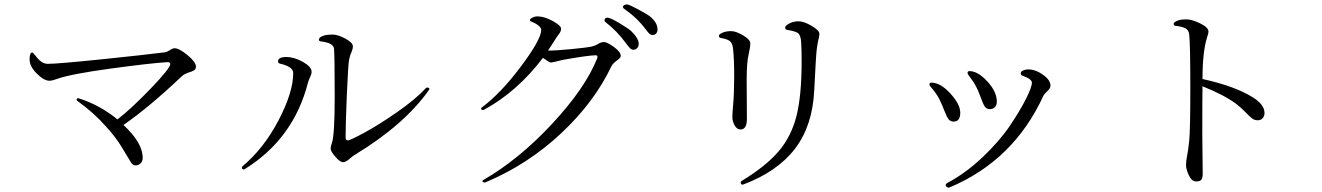

<svg xmlns="http://www.w3.org/2000/svg" viewBox="-20 -817 6040 877"><path d="M115.2 -545.9Q115.2 -577.1 127 -577.1Q130.9 -577.1 140.6 -564.5Q168.9 -525.4 197.3 -525.4Q243.2 -525.4 442.4 -545.9Q641.6 -566.4 733.4 -578.1Q742.2 -579.1 755.9 -587.9Q768.6 -596.7 777.3 -596.7Q798.8 -596.7 836.9 -564.9Q875 -533.2 875 -512.7Q875 -501 866.2 -495.6Q857.4 -490.2 840.8 -485.4Q823.2 -479.5 811.5 -469.7Q661.1 -327.1 543.9 -246.1Q631.8 -165 631.8 -95.7Q631.8 -80.1 622.1 -70.8Q612.3 -61.5 598.6 -61.5Q585 -61.5 575.2 -80.1Q564.5 -97.7 536.6 -144Q508.8 -190.4 465.8 -237.3Q409.2 -301.8 333 -356.4Q330.1 -358.4 330.1 -361.3Q330.1 -368.2 336.9 -368.2L341.8 -367.2Q436.5 -336.9 516.6 -271.5Q583 -323.2 670.4 -414.6Q757.8 -505.9 757.8 -524.4Q757.8 -533.2 745.1 -533.2Q665 -528.3 482.9 -503.4Q300.8 -478.5 239.3 -456.1Q217.8 -448.2 206.1 -448.2Q180.7 -448.2 147.9 -481Q115.2 -513.7 115.2 -545.9Z M1085 -51.8Q1085 -54.7 1087.9 -57.6Q1185.5 -139.6 1252.4 -267.6Q1319.3 -395.5 1319.3 -483.4Q1319.3 -512.7 1258.8 -526.4Q1250 -528.3 1250 -536.1Q1250 -556.6 1287.1 -556.6Q1324.2 -556.6 1363.8 -534.2Q1403.3 -511.7 1403.3 -489.3Q1403.3 -478.5 1396.5 -464.8Q1389.6 -450.2 1386.7 -439.5Q1321.3 -183.6 1098.6 -44.9Q1095.7 -43 1093.8 -43Q1085 -43 1085 -51.8ZM1436.5 -634.8Q1436.5 -639.6 1440.4 -644.5Q1444.3 -649.4 1458.5 -654.3Q1472.7 -659.2 1498 -659.2Q1523.4 -659.2 1557.6 -640.6Q1591.8 -622.1 1591.8 -605.5Q1591.8 -593.8 1585.9 -580.1Q1579.1 -566.4 1574.7 -545.4Q1570.3 -524.4 1564.5 -388.7Q1558.6 -252.9 1558.6 -188.5Q1558.6 -175.8 1569.3 -175.8Q1579.1 -175.8 1642.6 -210Q1706.1 -244.1 1791.5 -303.2Q1877 -362.3 1925.8 -415Q1927.7 -417 1931.6 -417Q1941.4 -417 1941.4 -410.2L1939.5 -406.2Q1828.1 -248 1601.6 -110.4Q1593.8 -106.4 1577.1 -91.8Q1559.6 -76.2 1546.9 -76.2Q1533.2 -76.2 1511.7 -101.1Q1490.2 -126 1490.2 -137.7Q1490.2 -148.4 1496.1 -164.1Q1508.8 -202.1 1508.8 -375Q1508.8 -546.9 1505.9 -592.8Q1504.9 -621.1 1445.3 -627.9Q1436.5 -629.9 1436.5 -634.8Z M2177.7 -321.3Q2177.7 -324.2 2179.7 -325.2Q2268.6 -391.6 2360.4 -514.6Q2452.1 -637.7 2452.1 -679.7Q2452.1 -700.2 2404.3 -719.7Q2400.4 -720.7 2400.4 -725.6Q2400.4 -730.5 2411.6 -736.3Q2422.9 -742.2 2434.6 -742.2Q2465.8 -742.2 2504.4 -721.2Q2543 -700.2 2543 -685.5Q2543 -673.8 2532.2 -660.2Q2521.5 -646.5 2516.6 -637.7Q2510.7 -627.9 2499 -610.4Q2487.3 -592.8 2483.4 -585.9Q2521.5 -585.9 2590.8 -592.8Q2660.2 -599.6 2678.7 -603.5Q2697.3 -607.4 2711.9 -616.2Q2725.6 -625 2739.3 -625Q2752.9 -625 2784.2 -602.5Q2815.4 -580.1 2815.4 -561.5Q2815.4 -552.7 2796.9 -540Q2778.3 -526.4 2772.5 -513.7Q2694.3 -349.6 2542.5 -207.5Q2390.6 -65.4 2198.2 15.6Q2196.3 16.6 2195.3 16.6Q2183.6 16.6 2183.6 9.8Q2183.6 7.8 2186.5 5.9Q2349.6 -87.9 2501.5 -251Q2653.3 -414.1 2708 -550.8Q2709 -553.7 2709 -557.6Q2709 -564.5 2701.2 -564.5Q2668.9 -564.5 2552.7 -543.9Q2502 -531.2 2496.1 -531.2Q2490.2 -531.2 2460 -552.7Q2341.8 -397.5 2190.4 -315.4Q2189.5 -314.5 2185.5 -314.5Q2177.7 -314.5 2177.7 -321.3ZM2741.2 -723.6Q2741.2 -736.3 2754.9 -736.3Q2767.6 -736.3 2809.1 -711.4Q2850.6 -686.5 2863.3 -674.8Q2897.5 -641.6 2897.5 -616.2Q2897.5 -604.5 2890.1 -597.2Q2882.8 -589.8 2874 -589.8Q2864.3 -589.8 2856.9 -597.7Q2849.6 -605.5 2837.9 -621.1Q2798.8 -674.8 2746.1 -715.8Q2741.2 -718.8 2741.2 -723.6ZM2825.2 -785.2Q2825.2 -789.1 2830.1 -793Q2835 -796.9 2843.8 -796.9Q2852.5 -796.9 2891.6 -775.9Q2930.7 -754.9 2946.3 -744.1Q2983.4 -714.8 2983.4 -682.6Q2983.4 -670.9 2977.1 -664.1Q2970.7 -657.2 2961.9 -657.2Q2953.1 -657.2 2947.3 -662.1Q2941.4 -667 2929.7 -682.6Q2889.6 -736.3 2830.1 -777.3Q2825.2 -780.3 2825.2 -785.2Z M3263.7 -653.3Q3263.7 -660.2 3279.8 -667.5Q3295.9 -674.8 3319.3 -674.8Q3341.8 -674.8 3374.5 -655.3Q3407.2 -635.7 3407.2 -619.1Q3407.2 -601.6 3399.4 -567.4Q3390.6 -532.2 3390.6 -450.2L3391.6 -273.4Q3391.6 -225.6 3362.3 -225.6Q3345.7 -225.6 3335.4 -244.6Q3325.2 -263.7 3325.2 -282.2Q3325.2 -299.8 3329.1 -342.8Q3333 -384.8 3333.5 -464.4Q3334 -543.9 3328.1 -596.7Q3325.2 -621.1 3313 -629.9Q3300.8 -638.7 3272.5 -643.6Q3263.7 -645.5 3263.7 -653.3ZM3363.3 15.6Q3363.3 12.7 3367.2 9.8Q3479.5 -58.6 3537.1 -126.5Q3594.7 -194.3 3618.2 -287.6Q3641.6 -380.9 3641.6 -537.1Q3641.6 -587.9 3639.6 -623Q3637.7 -658.2 3623 -667Q3608.4 -675.8 3574.2 -680.7Q3566.4 -682.6 3566.4 -691.4Q3566.4 -699.2 3585 -709.5Q3603.5 -719.7 3627.9 -719.7Q3652.3 -719.7 3687.5 -698.7Q3722.7 -677.7 3722.7 -663.1Q3722.7 -652.3 3718.8 -637.7Q3714.8 -622.1 3710.9 -593.8Q3707 -565.4 3699.2 -404.3Q3691.4 -242.2 3611.3 -137.7Q3531.2 -33.2 3376 25.4Q3374 26.4 3372.1 26.4Q3363.3 26.4 3363.3 15.6Z M4225.6 -431.6Q4225.6 -439.5 4234.4 -439.5Q4275.4 -439.5 4320.8 -390.1Q4366.2 -340.8 4366.2 -301.8Q4366.2 -261.7 4335.9 -261.7Q4321.3 -261.7 4313 -272Q4304.7 -282.2 4293.9 -310.5Q4283.2 -338.9 4270.5 -364.3Q4257.8 -389.6 4227.5 -424.8Q4225.6 -426.8 4225.6 -431.6ZM4299.8 28.3Q4299.8 23.4 4305.7 19.5Q4390.6 -25.4 4468.3 -99.1Q4545.9 -172.9 4592.3 -241.7Q4638.7 -310.5 4666 -364.7Q4693.4 -418.9 4693.4 -439.5Q4693.4 -456.1 4649.4 -471.7Q4642.6 -474.6 4642.6 -482.4Q4642.6 -490.2 4653.3 -495.1Q4664.1 -500 4675.8 -500Q4710 -500 4744.1 -475.6Q4778.3 -451.2 4778.3 -425.8Q4778.3 -414.1 4764.6 -401.4Q4750 -387.7 4746.1 -379.9Q4610.4 -84 4317.4 39.1Q4316.4 40 4312.5 40Q4308.6 40 4304.2 36.6Q4299.8 33.2 4299.8 28.3ZM4399.4 -483.4Q4399.4 -492.2 4408.2 -492.2Q4446.3 -492.2 4489.7 -445.3Q4533.2 -398.4 4533.2 -352.5Q4533.2 -335.9 4523.9 -327.1Q4514.6 -318.4 4501 -318.4Q4487.3 -318.4 4479 -329.1Q4470.7 -339.8 4455.1 -383.8Q4438.5 -427.7 4418.9 -453.1Q4399.4 -478.5 4399.4 -483.4Z M5340.8 -708Q5340.8 -714.8 5356 -721.7Q5371.1 -728.5 5398.4 -728.5Q5424.8 -728.5 5462.4 -710Q5500 -691.4 5500 -672.9Q5500 -664.1 5494.1 -648.4Q5472.7 -582 5472.7 -456.1Q5620.1 -423.8 5703.1 -372.1Q5755.9 -338.9 5755.9 -300.8Q5755.9 -287.1 5747.6 -277.3Q5739.3 -267.6 5724.6 -267.6Q5710 -267.6 5698.7 -276.4Q5687.5 -285.2 5667 -306.6Q5646.5 -327.1 5625 -343.8Q5570.3 -383.8 5472.7 -422.9Q5471.7 -377 5471.7 -206.1L5473.6 -24.4Q5473.6 -4.9 5467.8 3.4Q5461.9 11.7 5443.4 11.7Q5423.8 11.7 5410.6 -15.6Q5397.5 -43 5397.5 -63.5Q5397.5 -83 5402.3 -105.5Q5407.2 -127 5412.1 -175.3Q5417 -223.6 5417 -418Q5417 -612.3 5412.1 -658.2Q5410.2 -678.7 5396 -687Q5381.8 -695.3 5348.6 -699.2Q5340.8 -701.2 5340.8 -708Z"/></svg>

Font: GenEi Koburi Mincho v6
Style: Regular
Weight: 400
Designer: o_tamon (Modified)
Foundry: o_tamon / Adobe Systems Incorporated
Version: Version 6.1